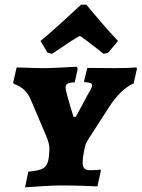

<svg xmlns="http://www.w3.org/2000/svg" viewBox="-20 -792 605 820"><path d="M294 -293H304L357 -392Q373 -416 373 -428Q373 -441 341 -441L339 -445L353 -502L473 -501Q504 -501 529 -502Q554 -503 562 -504L565 -499L551 -436Q498 -413 448 -338L357 -197Q346 -179 342.5 -164Q339 -149 334 -116Q333 -109 333 -98Q333 -80 340.5 -72.5Q348 -65 367 -65Q382 -65 393 -66Q404 -67 408 -68L411 -64L396 4Q378 3 330.5 1.5Q283 0 240 0Q208 0 156 3.5Q104 7 87 8L101 -59Q136 -62 153 -68Q170 -74 178 -86.5Q186 -99 189 -124L190 -139Q191 -145 191 -156Q191 -180 177 -212L112 -365Q101 -391 84 -407.5Q67 -424 39 -434L36 -438L51 -504Q65 -504 101 -502.5Q137 -501 167 -501Q191 -501 240.5 -503.5Q290 -506 307 -507L312 -499L299 -440Q278 -440 269 -435Q260 -430 260 -418Q260 -402 294 -293ZM326 -772H349Q363 -754 409 -700.5Q455 -647 484 -617L442 -567L423 -562Q343 -625 321 -639Q296 -626 202 -562L183 -567L153 -617Q190 -647 248.5 -700.5Q307 -754 326 -772Z"/></svg>

Font: Alegreya SC ExtraBold
Style: Italic
Weight: 800
Italic angle: -7°
Designer: Juan Pablo del Peral
Foundry: Huerta Tipografica
Version: Version 2.007; ttfautohint (v1.6)